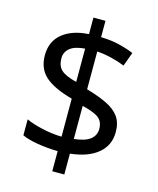

<svg xmlns="http://www.w3.org/2000/svg" viewBox="-120 -844 813 986"><g transform="rotate(15 286.0 -350.5)"><path d="M253 -49Q198 -50 146 -58.5Q94 -67 62 -82V-167Q96 -151 149 -139Q202 -127 253 -126V-328Q154 -355 108 -396Q62 -437 62 -508Q62 -582 113.5 -624Q165 -666 253 -671V-759H317V-672Q370 -671 413.5 -660.5Q457 -650 493 -635L466 -561Q434 -574 395.5 -583.5Q357 -593 317 -596V-395Q383 -376 427 -354.5Q471 -333 493.5 -301.5Q516 -270 516 -220Q516 -150 464 -106.5Q412 -63 317 -53V58H253ZM253 -594Q199 -590 173.5 -569Q148 -548 148 -515Q148 -475 170.5 -453.5Q193 -432 253 -417ZM317 -131Q376 -137 403 -158.5Q430 -180 430 -214Q430 -252 406 -271.5Q382 -291 317 -307Z"/></g></svg>

Font: Noto Sans Chakma
Style: Regular
Weight: 400
Designer: Zachary Quinn Scheuren - Monotype Design Team
Foundry: Monotype Imaging Inc.
Version: Version 2.003; ttfautohint (v1.8.4.7-5d5b)